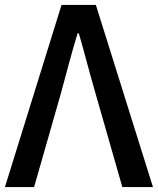

<svg xmlns="http://www.w3.org/2000/svg" viewBox="-22 -757 639 777"><path d="M-2 0H116L225 -381C248 -466 266 -537 292 -622H297C322 -537 339 -466 364 -381L473 0H597L366 -737H227Z"/></svg>

Font: Noto Sans CJK TC Medium
Style: Regular
Weight: 500
Designer: Ryoko NISHIZUKA 西塚涼子 (kana, bopomofo & ideographs); Paul D. Hunt (Latin, Greek & Cyrillic); Sandoll Communications 산돌커뮤니
Foundry: Adobe
Version: Version 2.004;hotconv 1.0.118;makeotfexe 2.5.65603